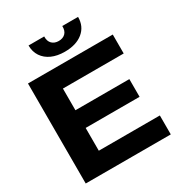

<svg xmlns="http://www.w3.org/2000/svg" viewBox="-214 -1074 1125 1212"><g transform="rotate(-30 348.0 -467.5)"><path d="M54 0V-729H672V-591H189L229 -630V-99L189 -138H674V0ZM192 -304V-433H622V-304ZM357 -786Q302 -786 262 -804Q222 -822 199.5 -855.5Q177 -889 177 -935H291Q290 -900 308.5 -882Q327 -864 357 -864Q388 -864 406 -882Q424 -900 423 -935H538Q538 -866 489 -826Q440 -786 357 -786Z"/></g></svg>

Font: Mona Sans Expanded
Style: Bold
Weight: 700
Width: 7
Designer: Deni Anggara
Foundry: GitHub
Version: Version 2.000